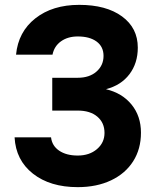

<svg xmlns="http://www.w3.org/2000/svg" viewBox="-20 -760 640 790"><path d="M560 -214Q560 -147 528 -96.5Q496 -46 437 -18Q378 10 300 10Q186 10 115.5 -45.5Q45 -101 40 -195H190Q194 -160 223.5 -140Q253 -120 300 -120Q348 -120 379 -146.5Q410 -173 410 -213Q410 -255 380.5 -280Q351 -305 300 -305H195V-440H300Q348 -440 377 -465.5Q406 -491 406 -530Q406 -568 377.5 -589Q349 -610 300 -610Q259 -610 231 -590Q203 -570 196 -535H46Q55 -629 125.5 -684.5Q196 -740 306 -740Q417 -740 482 -692.5Q547 -645 547 -564Q547 -500 512.5 -454.5Q478 -409 416 -393Q483 -377 521.5 -329.5Q560 -282 560 -214Z"/></svg>

Font: JetBrains Mono Extra Bold
Style: Regular
Weight: 800
Monospace: yes
Designer: Philipp Nurullin, Konstantin Bulenkov
Foundry: JetBrains
Version: 2.002